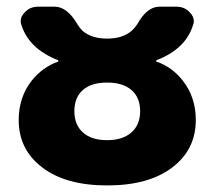

<svg xmlns="http://www.w3.org/2000/svg" viewBox="-20 -567 638 576"><path d="M228.5 -296.9Q203.1 -274.4 203.1 -233.4Q203.1 -192.4 229 -169.4Q254.9 -146.5 301.3 -146.5Q347.7 -146.5 374 -169.4Q400.4 -192.4 400.4 -233.4Q400.4 -274.4 374.5 -296.9Q348.6 -319.3 301.3 -319.3Q253.9 -319.3 228.5 -296.9ZM36.1 -207Q36.1 -275.4 75.2 -325.2Q107.4 -365.2 153.3 -381.8Q155.3 -381.8 155.3 -383.8Q155.3 -385.7 153.3 -386.7Q67.4 -420.9 44.9 -490.2Q42 -497.1 42 -503.9Q42 -517.6 53.7 -529.3Q69.3 -546.9 93.8 -546.9H144.5Q181.6 -546.9 212.9 -493.2Q218.8 -483.4 227.5 -474.6Q254.9 -451.2 301.3 -451.2Q347.7 -451.2 375 -474.6Q384.8 -483.4 391.6 -494.1Q420.9 -546.9 458 -546.9H509.8Q534.2 -546.9 549.8 -529.3Q561.5 -517.6 561.5 -502.9Q561.5 -497.1 558.6 -490.2Q536.1 -419.9 450.2 -386.7Q448.2 -385.7 448.2 -383.8Q448.2 -381.8 450.2 -381.8Q496.1 -366.2 528.3 -325.2Q567.4 -275.4 567.4 -207Q567.4 -118.2 496.6 -64.5Q425.8 -10.7 301.8 -10.7Q177.7 -10.7 106.9 -64.5Q36.1 -118.2 36.1 -207Z"/></svg>

Font: Gen Jyuu Gothic Heavy
Style: Bold
Weight: 900
Designer: [Source Han Sans]
Ryoko NISHIZUKA  (kana & ideographs); Paul D. Hunt (Latin, Greek & Cyrillic); Wenlong ZHANG  (bopomofo
Version: Version 1.002.20150607